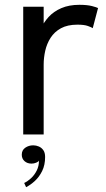

<svg xmlns="http://www.w3.org/2000/svg" viewBox="-20 -559 442 798"><path d="M76.5 0V-531H161.5V-368L133.5 -378Q136.5 -407.5 148.5 -436.2Q160.5 -465 181.8 -488.2Q203 -511.5 235 -525.2Q267 -539 310 -539Q342 -539 362.2 -533.8Q382.5 -528.5 387.5 -525.5L365.5 -442Q360.5 -445.5 345.2 -451Q330 -456.5 302 -456.5Q260.5 -456.5 233.2 -441.5Q206 -426.5 190.2 -401.8Q174.5 -377 168 -348Q161.5 -319 161.5 -290.5V0ZM111 121Q93.5 121 82 110.8Q70.5 100.5 70.5 84Q70.5 65 85 55Q99.5 45 118 45Q130 45 141.2 49.8Q152.5 54.5 160 65Q167.5 75.5 167.5 93.5Q167.5 127 155.2 151.8Q143 176.5 125 193Q107 209.5 88.5 219L80.5 201.5Q94.5 195 108.8 182Q123 169 132.5 150.2Q142 131.5 142 108.5Q139.5 113.5 130.2 117.2Q121 121 111 121Z"/></svg>

Font: Epilogue
Style: Regular
Weight: 400
Designer: Tyler Finck
Foundry: Etcetera Type Co
Version: Version 2.112